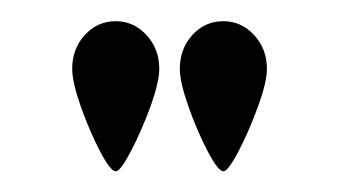

<svg xmlns="http://www.w3.org/2000/svg" viewBox="-20 -634 323 183"><path d="M90.3 -470.7Q85.4 -470.7 75.4 -489.7Q65.4 -508.8 57.1 -532.2Q48.8 -555.7 48.8 -568.4Q48.8 -587.4 60.8 -600.6Q72.8 -613.8 90.3 -613.8Q107.4 -613.8 119.6 -600.6Q131.8 -587.4 131.8 -568.4Q131.8 -555.7 123.3 -532.2Q114.7 -508.8 104.7 -489.7Q94.7 -470.7 90.3 -470.7ZM192.9 -470.7Q188 -470.7 178 -489.7Q168 -508.8 159.7 -532.2Q151.4 -555.7 151.4 -568.4Q151.4 -587.4 163.3 -600.6Q175.3 -613.8 192.9 -613.8Q210 -613.8 222.2 -600.6Q234.4 -587.4 234.4 -568.4Q234.4 -555.7 225.8 -532.2Q217.3 -508.8 207.3 -489.7Q197.3 -470.7 192.9 -470.7Z"/></svg>

Font: Quaaykop
Style: Regular
Weight: 400
Designer: Tup Wanders
Foundry: Free font, DO NOT SELL
Version: Version 1.00;July 31, 2023;FontCreator 11.5.0.2430 64-bit